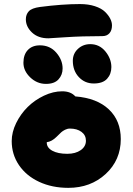

<svg xmlns="http://www.w3.org/2000/svg" viewBox="-20 -909 646 936"><path d="M215.8 -722.2Q166 -722.2 136 -750.5Q106 -778.8 106 -814.9Q106 -838.4 120.4 -854Q134.8 -869.6 174.8 -875Q283.7 -889.2 370.1 -889.2Q411.1 -889.2 442.9 -878.7Q474.6 -868.2 491.7 -851.6Q508.8 -835 517.3 -818.1Q525.9 -801.3 525.9 -785.2Q525.9 -760.7 513.4 -746.8Q501 -732.9 479 -732.9Q380.4 -732.9 299.3 -727.5Q218.3 -722.2 215.8 -722.2ZM437 -502Q393.6 -502 364.3 -533.2Q335 -564.5 335 -612.8Q335 -647.5 359.9 -670.7Q384.8 -693.8 419.9 -693.8Q464.8 -693.8 493.9 -658.2Q522.9 -622.6 522.9 -582Q522.9 -547.9 502 -524.9Q481 -502 437 -502ZM204.1 -500Q160.6 -500 127.4 -531.7Q94.2 -563.5 94.2 -603Q94.2 -642.6 115.7 -665.3Q137.2 -688 174.8 -688Q223.6 -688 254.4 -652.3Q285.2 -616.7 285.2 -575.2Q285.2 -543.9 265.1 -522Q245.1 -500 204.1 -500ZM313 6.8Q233.9 6.8 170.9 -22.5Q107.9 -51.8 72.5 -104Q37.1 -156.2 37.1 -221.2Q37.1 -264.6 58.8 -309.1Q80.6 -353.5 115 -387.5Q149.4 -421.4 194.3 -442.6Q239.3 -463.9 283.2 -463.9Q325.2 -463.9 347.2 -439Q452.6 -430.7 510.7 -375.7Q568.8 -320.8 568.8 -231Q568.8 -128.9 495.4 -61Q421.9 6.8 313 6.8ZM208 -213.9Q208 -189 235.1 -174.1Q262.2 -159.2 308.1 -159.2Q348.1 -159.2 373.5 -177Q398.9 -194.8 398.9 -223.1Q398.9 -250 377.2 -266.1Q355.5 -282.2 320.8 -282.2Q308.6 -282.2 297.1 -276.4Q285.6 -270.5 278.8 -264.4Q272 -258.3 255.9 -242.2Q232.4 -218.8 208 -215.8Z"/></svg>

Font: Shantell Sans Irregular Bouncy
Style: Regular
Weight: 800
Designer: Stephen Nixon, Anya Danilova, Shantell Martin
Foundry: Arrow Type
Version: Version 1.006;[9816181b4]